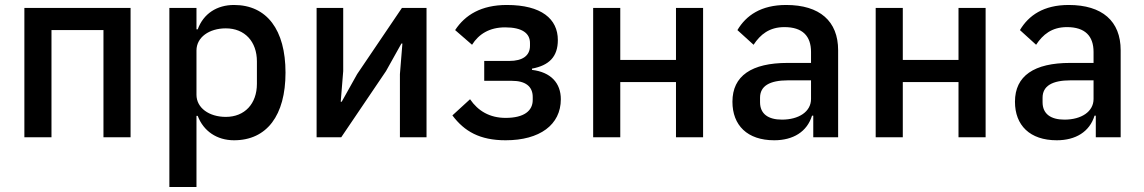

<svg xmlns="http://www.w3.org/2000/svg" viewBox="-20 -552 4599 772"><path d="M78 -520H505V0H396V-431H187V0H78Z M661 -520H770V-434H775C798 -497 852 -532 921 -532C1053 -532 1128 -432 1128 -260C1128 -88 1053 12 921 12C852 12 798 -25 775 -86H770V200H661ZM888 -82C964 -82 1013 -135 1013 -215V-305C1013 -385 964 -438 888 -438C821 -438 770 -402 770 -349V-171C770 -118 821 -82 888 -82Z M1253 -520H1360V-266L1350 -143H1354L1416 -254L1596 -520H1695V0H1588V-254L1598 -377H1594L1532 -266L1352 0H1253Z M2013 12C1909 12 1847 -24 1799 -88L1870 -153C1902 -106 1949 -78 2013 -78C2088 -78 2122 -107 2122 -150V-162C2122 -205 2092 -227 2039 -227H1927V-307H2028C2081 -307 2111 -328 2111 -368V-379C2111 -418 2080 -442 2011 -442C1948 -442 1905 -415 1878 -372L1810 -431C1850 -492 1915 -532 2018 -532C2157 -532 2223 -476 2223 -391C2223 -324 2188 -289 2119 -276V-271C2195 -262 2235 -218 2235 -153C2235 -50 2150 12 2013 12Z M2365 -520H2474V-311H2698V-520H2807V0H2698V-222H2474V0H2365Z M3141 -532C3040 -532 2980 -490 2945 -431L3010 -372C3037 -413 3073 -443 3134 -443C3207 -443 3241 -407 3241 -343V-299H3147C3002 -299 2925 -247 2925 -143C2925 -48 2985 12 3093 12C3169 12 3225 -22 3245 -87H3250V0H3350V-350C3350 -467 3276 -532 3141 -532ZM3241 -154C3241 -103 3192 -71 3124 -71C3069 -71 3036 -94 3036 -141V-159C3036 -206 3074 -229 3149 -229H3241V-154Z M3501 -520H3610V-311H3834V-520H3943V0H3834V-222H3610V0H3501Z M4277 -532C4176 -532 4116 -490 4081 -431L4146 -372C4173 -413 4209 -443 4270 -443C4343 -443 4377 -407 4377 -343V-299H4283C4138 -299 4061 -247 4061 -143C4061 -48 4121 12 4229 12C4305 12 4361 -22 4381 -87H4386V0H4486V-350C4486 -467 4412 -532 4277 -532ZM4377 -154C4377 -103 4328 -71 4260 -71C4205 -71 4172 -94 4172 -141V-159C4172 -206 4210 -229 4285 -229H4377V-154Z"/></svg>

Font: Plexus Sans Medium
Style: Regular
Weight: 500
Version: Version 2.001;PS 002.001;hotconv 1.0.70;makeotf.lib2.5.58329